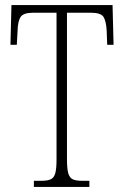

<svg xmlns="http://www.w3.org/2000/svg" viewBox="-20 -734 488 754"><path d="M113 0V-24H143Q167 -24 179.5 -30Q192 -36 197 -53.5Q202 -71 202 -108V-684H110Q72 -684 61 -667.5Q50 -651 49 -612L46 -558H21L25 -714H422L426 -558H401L399 -612Q397 -651 386.5 -667.5Q376 -684 337 -684H243V-109Q243 -72 248 -54Q253 -36 265.5 -30Q278 -24 302 -24H331V0Z"/></svg>

Font: Noto Serif Myanmar ExtraCondensed ExtraLight
Style: Regular
Weight: 200
Width: 2
Designer: Ben Mitchell and the Monotype Design Team
Foundry: Monotype Imaging Inc.
Version: Version 2.106; ttfautohint (v1.8.4.7-5d5b)